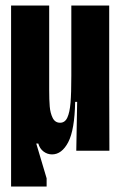

<svg xmlns="http://www.w3.org/2000/svg" viewBox="-20 -548 439 698"><path d="M20.3 -528H158.8V-221.7Q158.8 -184.7 160.8 -160.8Q162.8 -136.8 171.5 -119.3Q180.2 -101.8 198.5 -101.8Q216.3 -101.8 224.9 -120.7Q233.5 -139.5 236.4 -174.4Q239.3 -209.3 239.3 -272.8V-528H377V-235.8L377.7 0H257.3L260.5 -177.7H253.2Q251.3 -75.7 228.1 -31.2Q204.8 13.3 169.2 13.3Q152.3 13.3 138.4 2.9Q124.5 -7.5 119.2 -26.3H111.8L149.5 100.3V130H20.3Z"/></svg>

Font: Bricolage Grotesque 96pt Condensed ExBd
Style: Regular
Weight: 800
Width: 3
Designer: Mathieu Triay
Foundry: Atelier Triay
Version: Version 1.001;Glyphs 3.2 (3207)